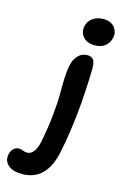

<svg xmlns="http://www.w3.org/2000/svg" viewBox="-268 -819 714 1126"><g transform="rotate(15 89.0 -256.0)"><path d="M203.1 -594.2Q157.7 -594.2 133.3 -620.8Q108.9 -647.5 116.2 -686Q122.6 -718.8 149.9 -737.8Q177.2 -756.8 213.9 -756.8Q259.8 -756.8 282 -729Q304.2 -701.2 296.9 -666Q292 -637.2 267.8 -615.7Q243.7 -594.2 203.1 -594.2ZM-13.2 245.1Q-70.8 245.1 -98.9 219.2Q-127 193.4 -119.1 154.8Q-114.7 131.3 -100.3 118.2Q-85.9 105 -66.9 105Q-58.1 105 -43.9 110.6Q-29.8 116.2 -17.1 116.2Q5.9 116.2 22.7 94Q39.6 71.8 47.9 30.8Q65.4 -57.1 73.2 -136.2Q81.1 -215.3 80.8 -261.2Q80.6 -307.1 82.3 -356Q84 -404.8 90.8 -439Q100.1 -483.9 124 -505.9Q147.9 -527.8 175.8 -527.8Q202.1 -527.8 214.1 -513.4Q226.1 -499 226.1 -458Q219.7 -167.5 173.8 54.2Q137.2 245.1 -13.2 245.1Z"/></g></svg>

Font: Shantell Sans Bouncy
Style: Italic
Weight: 600
Italic angle: -11.31°
Designer: Stephen Nixon, Anya Danilova, Shantell Martin
Foundry: Arrow Type
Version: Version 1.006;[9816181b4]